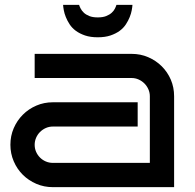

<svg xmlns="http://www.w3.org/2000/svg" viewBox="-20 -772 806 792"><path d="M698.2 0H198.2Q161.6 0 129.9 -13.7Q98.1 -27.3 74.2 -51Q50.3 -74.7 36.6 -106.7Q22.9 -138.7 22.9 -174.8Q22.9 -211.4 36.6 -243.2Q50.3 -274.9 74.2 -298.8Q98.1 -322.8 129.9 -336.4Q161.6 -350.1 198.2 -350.1H547.9V-250H198.2Q182.6 -250 168.9 -243.9Q155.3 -237.8 145 -227.5Q134.8 -217.3 128.9 -203.6Q123 -189.9 123 -174.8Q123 -159.2 128.9 -145.8Q134.8 -132.3 145 -122.1Q155.3 -111.8 168.9 -106Q182.6 -100.1 198.2 -100.1H598.1V-375Q598.1 -390.1 592 -403.8Q585.9 -417.5 575.7 -427.7Q565.4 -438 551.8 -444.1Q538.1 -450.2 522.9 -450.2H123V-549.8H522.9Q559.6 -549.8 591.3 -536.1Q623 -522.5 647 -498.8Q670.9 -475.1 684.6 -443.4Q698.2 -411.6 698.2 -375ZM526.4 -752Q525.9 -743.2 523.4 -729.7Q521 -716.3 515.1 -701.7Q509.3 -687 499.5 -671.9Q489.7 -656.7 473.9 -645Q458 -633.3 435.8 -625.7Q413.6 -618.2 383.3 -618.2Q353 -618.2 330.8 -625.7Q308.6 -633.3 292.7 -645Q276.9 -656.7 267.1 -671.9Q257.3 -687 251.5 -701.7Q245.6 -716.3 243.2 -729.7Q240.7 -743.2 240.2 -752H306.2Q308.1 -745.6 312.7 -736.6Q317.4 -727.5 325.9 -719.5Q334.5 -711.4 348.4 -705.8Q362.3 -700.2 383.3 -700.2Q404.3 -700.2 418.2 -705.8Q432.1 -711.4 440.9 -719.5Q449.7 -727.5 454.1 -736.6Q458.5 -745.6 460.4 -752Z"/></svg>

Font: Bruno Ace
Style: Regular
Weight: 400
Designer: Astigmatic (AOETI)
Foundry: Astigmatic (AOETI)
Version: Version 1.000